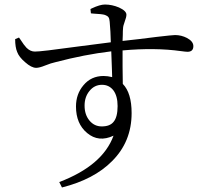

<svg xmlns="http://www.w3.org/2000/svg" viewBox="-20 -781 894 849"><path d="M254 48 242 24Q434 -49 482 -181Q416 -150 365 -193Q316 -234 316 -310Q316 -365 349 -404Q383 -445 438 -445Q456 -445 476 -440Q476 -449 475 -471Q473 -524 472 -554Q354 -540 225 -506Q206 -502 180 -491.5Q154 -481 140 -481Q119 -481 91 -506Q64 -529 56 -551Q47 -572 47 -608L64 -615Q66 -613 69 -608Q87 -580 97 -570Q114 -553 134 -553Q156 -552 330 -576Q430 -589 470 -594Q469 -642 465 -685Q464 -699 459.5 -705Q455 -711 444 -715Q432 -719 391 -721Q385 -722 382 -722L380 -741Q382 -742 386 -744Q422 -761 444 -761Q475 -761 506 -748Q539 -733 539 -716Q539 -705 531.5 -685.5Q524 -666 524 -654Q523 -647 523 -627Q522 -610 522 -600Q589 -607 674 -618Q743 -626 754 -626Q782 -626 807 -613Q835 -598 835 -577Q835 -552 809 -552Q802 -552 780 -555Q665 -571 522 -558Q522 -535 522 -486Q523 -434 523 -410Q562 -370 562 -281Q562 -154 475 -68Q396 12 254 48ZM430 -222Q466 -222 482 -242Q500 -263 500 -312Q500 -357 481 -382Q462 -406 431 -406Q397 -406 375 -378Q354 -352 354 -314Q354 -274 375.5 -248Q397 -222 430 -222Z"/></svg>

Font: GenRyuMin TW R
Style: Regular
Weight: 400
Version: Version 1.501;PS 1;hotconv 16.6.51;makeotf.lib2.5.65220